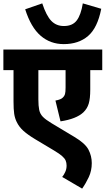

<svg xmlns="http://www.w3.org/2000/svg" viewBox="-20 -915 625 1136"><path d="M585 -500H514V-385Q514 -332 505 -302Q496 -272 473 -250Q431 -211 338 -197L308 -320Q341 -326 352 -338Q361 -346 364.5 -358Q368 -370 368 -397V-500H207V-327Q207 -288 212 -264.5Q217 -241 233.5 -224Q250 -207 285 -186L420 -105Q484 -67 503.5 -29.5Q523 8 523 50Q523 95 505.5 132.5Q488 170 466 201L348 132Q358 120 366 102.5Q374 85 374 65Q374 48 368.5 35Q363 22 347 8Q331 -6 299 -25L187 -92Q144 -118 118.5 -141Q93 -164 79 -193Q68 -215 64 -241.5Q60 -268 60 -315V-500H0V-622H585ZM579 -863Q557 -750 501 -702Q445 -654 357 -654Q278 -654 220.5 -703.5Q163 -753 129 -860L230 -895Q254 -822 283.5 -791.5Q313 -761 358 -761Q409 -761 434 -794Q459 -827 470 -895Z"/></svg>

Font: Noto Sans SemiCondensed ExtraBold
Style: Regular
Weight: 800
Width: 4
Designer: Monotype Design Team
Foundry: Monotype Imaging Inc.
Version: Version 2.013; ttfautohint (v1.8.4.7-5d5b)